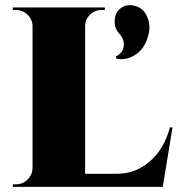

<svg xmlns="http://www.w3.org/2000/svg" viewBox="-20 -729 693 749"><path d="M434 -500 432 -509Q446 -515 455 -527.5Q464 -540 463 -560Q462 -580 444 -599Q425 -621 427.5 -651.5Q430 -682 451 -697Q475 -715 507 -706Q539 -697 552 -668Q567 -637 561.5 -604.5Q556 -572 539.5 -546.5Q523 -521 494 -507.5Q465 -494 434 -500ZM643 -232H653L615 0H30V-10H43Q69 -10 87.5 -28.5Q106 -47 107 -73V-627Q107 -644 98 -658.5Q89 -673 74.5 -681.5Q60 -690 43 -690H30V-700H389V-690H376Q350 -690 331 -671.5Q312 -653 312 -627V-51H435Q508 -51 564 -99Q620 -147 643 -232Z"/></svg>

Font: Cinzel Decorative Black
Style: Regular
Weight: 900
Designer: Natanael Gama
Version: Version 1.001;PS 001.001;hotconv 1.0.56;makeotf.lib2.0.21325